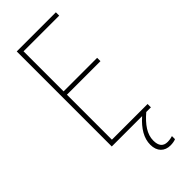

<svg xmlns="http://www.w3.org/2000/svg" viewBox="-294 -759 1020 1020"><g transform="rotate(-45 216.0 -248.5)"><path d="M264 134C264 86 294 44 345 0H380V-25H112V-363H364V-388H112V-689H380V-714H86V0H314C264 44 237 90 237 138C237 189 267 217 311 217C327 217 342 214 351 210V187C343 190 327 193 313 193C280 193 264 173 264 134Z"/></g></svg>

Font: Noto Sans Arabic UI Cn Th
Style: Regular
Weight: 100
Width: 3
Designer: Monotype Design Team, Nadine Chahine and Nizar Qandah
Foundry: Monotype Imaging Inc.
Version: Version 2.010